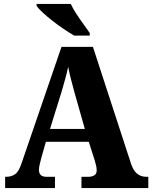

<svg xmlns="http://www.w3.org/2000/svg" viewBox="-20 -951 770 971"><path d="M6 0V-57H13Q38 -57 57 -70.5Q76 -84 90 -128L291 -714H450L643 -122Q655 -87 674 -72Q693 -57 719 -57H730V0H392V-57H429Q444 -57 456.5 -64Q469 -71 469 -90Q469 -103 465 -117.5Q461 -132 459 -140L429 -234H212L190 -156Q187 -144 182 -125Q177 -106 177 -92Q177 -57 214 -57H258V0ZM233 -299H409L356 -486Q348 -516 339.5 -548Q331 -580 325 -613Q318 -581 309 -549Q300 -517 292 -489ZM355 -771Q331 -785 302 -804.5Q273 -824 245 -846Q217 -868 195.5 -888Q174 -908 165 -921V-931H338Q348 -909 365.5 -882Q383 -855 402 -829Q421 -803 434 -784V-771Z"/></svg>

Font: Noto Serif Armenian SemiCondensed ExtraBold
Style: Regular
Weight: 800
Width: 4
Designer: Monotype Design Team
Foundry: Monotype Imaging Inc.
Version: Version 2.008; ttfautohint (v1.8.4.7-5d5b)